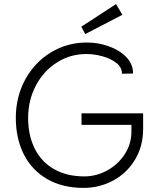

<svg xmlns="http://www.w3.org/2000/svg" viewBox="-20 -904 768 935"><path d="M677 -276Q677 -192 637.5 -126.5Q598 -61 531.5 -25Q465 11 387 11Q285 11 210.5 -31.5Q136 -74 96.5 -151.5Q57 -229 57 -330Q57 -432 102.5 -516Q148 -600 227.5 -648.5Q307 -697 403 -697Q458 -697 510 -678.5Q562 -660 595 -626Q628 -592 628 -546L574 -545Q574 -576 546.5 -597.5Q519 -619 478.5 -630Q438 -641 401 -641Q321 -641 256 -599Q191 -557 154 -486Q117 -415 117 -330Q117 -245 149 -180.5Q181 -116 243 -80.5Q305 -45 391 -45Q449 -45 502 -74Q555 -103 587.5 -153Q620 -203 620 -264V-296H377V-352H677ZM376 -774 545 -884 576 -832 395 -738Z"/></svg>

Font: Bellota Text
Style: Regular
Weight: 400
Designer: Kemie Guaida
Foundry: Kemie Guaida
Version: Version 4.001